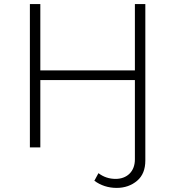

<svg xmlns="http://www.w3.org/2000/svg" viewBox="-20 -720 857 938"><path d="M177 0V-329H639V59C639 120 598 154 545 154C514 154 486 145 461 126L441 163C472 186 509 198 550 198C589 198 623 186 650 163C677 140 690 107 690 64V-700H639V-376H177V-700H126V0Z"/></svg>

Font: Montserrat Light
Style: Regular
Weight: 300
Designer: Julieta Ulanovsky
Foundry: Julieta Ulanovsky
Version: Version 7.200